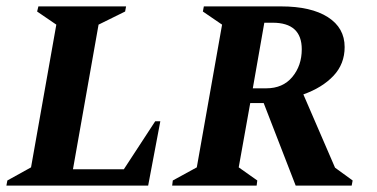

<svg xmlns="http://www.w3.org/2000/svg" viewBox="-34 -580 1178 600"><path d="M-14 0 -11 -16 63 -57 142 -503 82 -544 86 -560H360L357 -544L274 -503L194 -51H353L451 -201H467L429 0Z M504 0 506 -16 581 -57 660 -503 600 -544 603 -560H844Q938 -560 990.5 -526.5Q1043 -493 1043 -433Q1043 -380 1008 -343Q973 -306 914 -285L1013 -56L1068 -16L1065 0H890L790 -258H748L712 -57L770 -16L768 0ZM818 -509H792L756 -304H798Q850 -304 879.5 -339.5Q909 -375 909 -426Q909 -509 818 -509Z"/></svg>

Font: Spectral SC
Style: Bold Italic
Weight: 700
Italic angle: -10°
Designer: Jean-Baptiste Levee
Foundry: Production Type
Version: Version 2.001